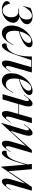

<svg xmlns="http://www.w3.org/2000/svg" viewBox="1338 -1912 585 3330"><g transform="rotate(90 1630.0 -247.5)"><path d="M29 -132Q42 -68 71.5 -34Q101 0 144 0Q176 0 203.5 -18Q231 -36 248 -70Q265 -104 265 -150Q265 -210 237 -242.5Q209 -275 169 -275H116V-286H194Q240 -286 272 -323.5Q304 -361 304 -420Q304 -463 286 -486Q268 -509 237 -509Q194 -509 150 -466Q106 -423 73 -355H68L104 -485Q176 -520 247 -520Q313 -520 349 -493.5Q385 -467 385 -424Q385 -379 346 -345Q307 -311 256 -298V-296Q294 -287 327 -259Q360 -231 360 -182Q360 -136 328 -90.5Q296 -45 242 -16.5Q188 12 125 12Q64 12 24.5 -13.5Q-15 -39 -15 -74Q-15 -94 -2.5 -108.5Q10 -123 29 -132Z M714 -520Q750 -520 768 -504.5Q786 -489 786 -465Q786 -417 714.5 -368.5Q643 -320 506 -281Q499 -237 499 -203Q499 -128 526.5 -92.5Q554 -57 602 -57Q640 -57 673 -87Q706 -117 741 -187H749Q702 -90 650 -39Q598 12 537 12Q479 12 443.5 -32Q408 -76 408 -155Q408 -245 454 -329.5Q500 -414 571.5 -467Q643 -520 714 -520ZM710 -454Q710 -476 698 -487Q686 -498 665 -498Q634 -498 602 -470Q570 -442 545.5 -395Q521 -348 509 -292Q611 -322 660.5 -365.5Q710 -409 710 -454Z M723 -69H733Q792 -69 840.5 -117.5Q889 -166 917 -261.5Q945 -357 945 -491V-508H1223L1123 -157Q1110 -111 1110 -88Q1110 -58 1129 -58Q1142 -58 1157.5 -75Q1173 -92 1206 -138H1215Q1166 -68 1129.5 -28Q1093 12 1060 12Q1040 12 1027.5 -5Q1015 -22 1015 -59Q1015 -101 1031 -156L1129 -497H1008L925 -253Q877 -110 834 -49Q791 12 755 12Q738 12 728 -0.5Q718 -13 718 -35Q718 -52 723 -69Z M1542 -520Q1578 -520 1596 -504.5Q1614 -489 1614 -465Q1614 -417 1542.5 -368.5Q1471 -320 1334 -281Q1327 -237 1327 -203Q1327 -128 1354.5 -92.5Q1382 -57 1430 -57Q1468 -57 1501 -87Q1534 -117 1569 -187H1577Q1530 -90 1478 -39Q1426 12 1365 12Q1307 12 1271.5 -32Q1236 -76 1236 -155Q1236 -245 1282 -329.5Q1328 -414 1399.5 -467Q1471 -520 1542 -520ZM1538 -454Q1538 -476 1526 -487Q1514 -498 1493 -498Q1462 -498 1430 -470Q1398 -442 1373.5 -395Q1349 -348 1337 -292Q1439 -322 1488.5 -365.5Q1538 -409 1538 -454Z M1718 -429Q1718 -456 1700 -456Q1685 -456 1668 -437Q1651 -418 1617 -370H1608Q1660 -443 1696 -481.5Q1732 -520 1766 -520Q1786 -520 1799 -504Q1812 -488 1812 -455Q1812 -422 1799 -376L1773 -286H1946L2010 -508H2102L2000 -157Q1987 -111 1987 -88Q1987 -58 2006 -58Q2020 -58 2034.5 -74.5Q2049 -91 2083 -138H2092Q2043 -68 2006.5 -28Q1970 12 1938 12Q1917 12 1904 -5Q1891 -22 1891 -59Q1891 -98 1908 -156L1942 -275H1770L1690 0H1598L1710 -383Q1718 -410 1718 -429Z M2274 -520Q2294 -520 2307 -504Q2320 -488 2320 -455Q2320 -421 2306 -375L2233 -134H2234L2567 -508H2617L2514 -157Q2501 -112 2501 -89Q2501 -58 2521 -58Q2535 -58 2549.5 -75Q2564 -92 2597 -138H2606Q2556 -66 2520.5 -27Q2485 12 2452 12Q2432 12 2419 -5.5Q2406 -23 2406 -59Q2406 -101 2422 -154L2495 -400H2493L2101 25H2096L2218 -383Q2226 -410 2226 -429Q2226 -456 2208 -456Q2193 -456 2176 -437Q2159 -418 2125 -370H2116Q2168 -443 2204 -481.5Q2240 -520 2274 -520Z M2579 -35Q2579 -52 2584 -69H2594Q2636 -69 2667.5 -90Q2699 -111 2727.5 -165Q2756 -219 2785 -318L2817 -428L2809 -508H2900L2934 -102H2935L3207 -508H3273L3171 -157Q3158 -111 3158 -89Q3158 -58 3177 -58Q3191 -58 3205 -73.5Q3219 -89 3254 -138H3263Q3214 -67 3178 -27.5Q3142 12 3109 12Q3089 12 3075.5 -5.5Q3062 -23 3062 -59Q3062 -97 3079 -154L3148 -387H3146L2861 25H2856L2821 -394H2819L2789 -292Q2741 -127 2697.5 -57.5Q2654 12 2617 12Q2599 12 2589 -0.5Q2579 -13 2579 -35Z"/></g></svg>

Font: Nyght Serif Italic
Style: Regular
Weight: 400
Italic angle: -16°
Designer: Maksym Kobuzan
Version: Version 0.410